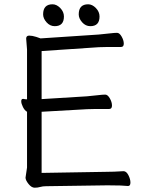

<svg xmlns="http://www.w3.org/2000/svg" viewBox="-20 -865 678 895"><path d="M472 -64Q510 -64 555 -67H556Q569 -67 578.5 -48.5Q588 -30 588 -14Q588 2 577 2H576Q552 -1 489 -1H473L195 3Q179 3 167.5 6.5Q156 10 141.5 10Q127 10 113 -7.5Q99 -25 99 -37L106 -84V-344Q95 -350 87 -366Q79 -382 79 -393Q79 -404 87 -404H89Q97 -402 106 -402V-634L102 -685Q102 -699 116 -699Q130 -699 149 -693Q168 -687 169 -686L440 -704Q463 -706 488.5 -709Q514 -712 525.5 -712Q537 -712 547 -694.5Q557 -677 557 -661.5Q557 -646 544 -646H482Q455 -646 441 -645L174 -627V-403L385 -416Q408 -418 433.5 -421Q459 -424 470.5 -424Q482 -424 492 -406.5Q502 -389 502 -373Q502 -357 489 -357H426Q400 -357 386 -356L174 -344V-59ZM181 -798Q181 -845 225 -845Q244 -845 261 -827.5Q278 -810 278 -788Q278 -743 235 -743Q213 -743 197 -761Q181 -779 181 -798ZM347 -798Q347 -845 391 -845Q410 -845 427 -827.5Q444 -810 444 -788Q444 -743 401 -743Q379 -743 363 -761Q347 -779 347 -798Z"/></svg>

Font: LXGW WenKai Lite
Style: Regular
Weight: 400
Designer: LXGW / Fontworks Inc.
Foundry: LXGW / Fontworks Inc.
Version: Version 1.511; March 25, 2025